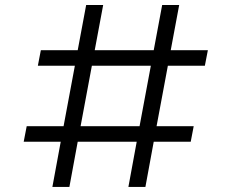

<svg xmlns="http://www.w3.org/2000/svg" viewBox="-20 -735 911 755"><path d="M517.6 -177.7H285.6L252.9 0H186L218.8 -177.7H73.2L85 -238.8H230L274.4 -476.6H128.9L140.6 -537.6H285.6L318.8 -715.3H385.7L352.5 -537.6H584.5L617.7 -715.3H684.6L651.4 -537.6H797.4L785.6 -476.6H640.1L595.7 -238.8H741.7L730 -177.7H584.5L551.8 0H484.9ZM296.9 -238.8H528.8L573.2 -476.6H341.3Z"/></svg>

Font: Proza Libre
Style: Regular
Weight: 400
Designer: Jasper de Waard
Foundry: Jasper de Waard
Version: Version 1.000; ttfautohint (v1.4.1.8-43bc)